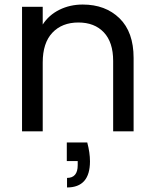

<svg xmlns="http://www.w3.org/2000/svg" viewBox="-20 -578 680 845"><path d="M274 49H364Q376 94 376 132Q376 247 275 247V205Q322 205 322 149V131H274ZM478 0V-310Q478 -392 437 -435.5Q396 -479 325 -479Q253 -479 210.5 -434Q168 -389 168 -303V0H77V-548H168V-470Q195 -512 241.5 -535Q288 -558 344 -558Q444 -558 506 -497.5Q568 -437 568 -323V0Z"/></svg>

Font: SVN-Poppins
Style: Regular
Weight: 400
Designer: Ninad Kale (Devanagari), Jonny Pinhorn (Latin)
Foundry: Indian Type Foundry
Version: Version 3.002 2017